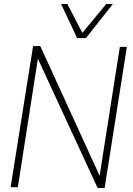

<svg xmlns="http://www.w3.org/2000/svg" viewBox="-20 -934 662 958"><path d="M33 0 145 -704H181L477 -57L578 -700H613L502 4H467L169 -641L69 0ZM543 -914 409 -744H365L285 -914H316L391 -770L510 -914Z"/></svg>

Font: Georama ExtraCondensed Thin ExtraLight
Style: Italic
Weight: 250
Italic angle: -9°
Version: Version 1.001